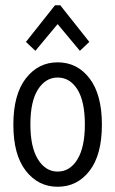

<svg xmlns="http://www.w3.org/2000/svg" viewBox="-20 -705 440 733"><path d="M200 8Q126 8 78.5 -53Q31 -114 31 -229Q31 -344 78.5 -405.5Q126 -467 200 -467Q275 -467 322 -405.5Q369 -344 369 -229Q369 -114 322 -53Q275 8 200 8ZM200 -50Q247 -50 275.5 -96.5Q304 -143 304 -230Q304 -318 275.5 -363.5Q247 -409 200 -409Q154 -409 125 -363.5Q96 -318 96 -230Q96 -143 125 -96.5Q154 -50 200 -50ZM115 -511 79 -545 190 -685H210L321 -545L285 -511L200 -613Z"/></svg>

Font: Inconsolata Condensed
Style: Regular
Weight: 400
Width: 3
Monospace: yes
Designer: Raph Levien, Cyreal, Brenton Simpson
Foundry: Raph Levien, Cyreal, Google
Version: Version 3.000; ttfautohint (v1.8.2.53-6de2)